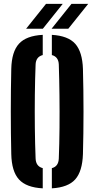

<svg xmlns="http://www.w3.org/2000/svg" viewBox="-20 -994 502 1022"><path d="M207.5 8.5Q120 4 81 -38.8Q42 -81.5 40 -174Q37.5 -283.5 37.5 -400.2Q37.5 -517 40 -627Q42 -718.5 81 -761.2Q120 -804 207.5 -808.5V-701Q171 -691.5 169.5 -650.5Q166.5 -575.5 165.5 -488.2Q164.5 -401 165.5 -313.5Q166.5 -226 169.5 -150.5Q171 -108.5 207.5 -99ZM256 8.5V-99Q291.5 -108 293 -150.5Q296 -226 296.8 -313.5Q297.5 -401 296.5 -488.2Q295.5 -575.5 293 -650.5Q291.5 -691.5 256 -701V-808.5Q342.5 -803.5 380.5 -760.8Q418.5 -718 421.5 -627Q424.5 -516 424.5 -399.8Q424.5 -283.5 421.5 -174Q418.5 -82 380.5 -39.2Q342.5 3.5 256 8.5ZM119 -841 225 -973.5H314L208 -841ZM254.5 -841 360.5 -973.5H449.5L343.5 -841Z"/></svg>

Font: Big Shoulders Stencil Display ExtraBold
Style: Regular
Weight: 800
Designer: Patric King
Foundry: XO Type Co
Version: Version 1.000